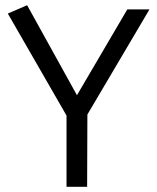

<svg xmlns="http://www.w3.org/2000/svg" viewBox="-20 -716 603 736"><path d="M314 0 315 -277 553 -680H468L275 -351L84 -696L10 -664L235 -273V0Z"/></svg>

Font: Catamaran Thin
Style: Regular
Weight: 400
Version: Version 2.000